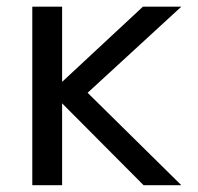

<svg xmlns="http://www.w3.org/2000/svg" viewBox="-20 -544 583 566"><path d="M163.1 -302.7 401.4 -524.4H514.6L238.3 -270.5L514.6 2H403.3L163.1 -239.3V2H75.2V-524.4H163.1Z"/></svg>

Font: Gen Shin Gothic Regular
Style: Regular
Weight: 400
Designer: [Source Han Sans]
Ryoko NISHIZUKA  (kana & ideographs); Paul D. Hunt (Latin, Greek & Cyrillic); Wenlong ZHANG  (bopomofo
Version: Version 1.002.20150607